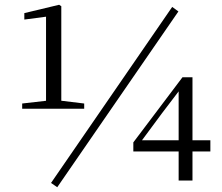

<svg xmlns="http://www.w3.org/2000/svg" viewBox="-20 -757 931 805"><path d="M73 -301V-323L178 -335H234L333 -323V-301ZM173 -301V-687L82 -675V-702L228 -737L237 -731V-301ZM729 0V-139V-154V-383H722L755 -408L659 -282L565 -155L570 -181V-169H862V-122H539V-160L745 -433H787V0ZM220 28 194 10 702 -728 728 -709Z"/></svg>

Font: Noto Serif KR ExtraLight
Style: Regular
Weight: 400
Version: Version 2.002-H1;hotconv 1.1.0;makeotfexe 2.6.0